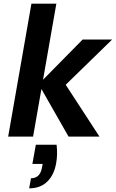

<svg xmlns="http://www.w3.org/2000/svg" viewBox="-20 -740 628 1040"><path d="M351.4 0 189.4 -284 427.7 -526H587.5L281.3 -227.6L301 -334.5L518.8 0ZM24.2 0 150.2 -720H285.2L159.2 0ZM137.9 280.2 147.9 225.6Q173.4 225.6 188.3 210.2Q203.2 194.8 208.4 163.3L211 148.1H155.4L174.1 44.1H286.5Q289.8 70.6 289.1 96Q288.4 121.5 284.2 143.9Q273.1 207.6 235.8 243.9Q198.6 280.2 137.9 280.2Z"/></svg>

Font: DM Sans 9pt
Style: Italic
Weight: 400
Italic angle: -10°
Designer: Colophon Foundry, Jonny Pinhorn
Foundry: Colophon Foundry
Version: Version 4.004